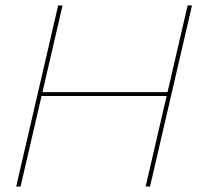

<svg xmlns="http://www.w3.org/2000/svg" viewBox="-20 -680 722 700"><path d="M680 -660 527 0H511L664 -660ZM208 -660 55 0H39L192 -660ZM600 -344 596 -330H123L127 -344Z"/></svg>

Font: Work Sans Thin
Style: Italic
Weight: 250
Italic angle: -13°
Designer: Wei Huang
Foundry: Wei Huang
Version: Version 2.012